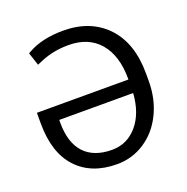

<svg xmlns="http://www.w3.org/2000/svg" viewBox="-130 -843 950 974"><g transform="rotate(-20 345.5 -356.0)"><path d="M312.5 -720.7C236.8 -720.7 173.3 -706.5 122.1 -677.7L111.3 -671.4L134.3 -601.6L164.1 -614.3C209.5 -633.3 258.8 -642.6 312.5 -642.6C384.3 -642.6 440.4 -619.6 480 -573.2C519.5 -526.9 539.6 -461.9 539.6 -377.9V-374.5H45.4V-317.4C45.4 -211.4 71.3 -130.9 123.5 -74.7C175.3 -18.6 247.6 9.8 340.3 9.8C394.5 9.8 444.3 -4.9 489.7 -34.7C535.2 -64.5 570.3 -105.5 595.7 -157.7C621.1 -210 633.8 -268.1 633.8 -332V-373C633.8 -481.9 605 -567.4 546.9 -628.9C488.8 -689.9 410.6 -720.7 312.5 -720.7ZM340.3 -67.4C210 -67.4 139.6 -143.1 139.6 -285.2V-301.8H538.6C533.7 -230.5 513.2 -173.8 477.1 -131.3C440.9 -88.9 395.5 -67.4 340.3 -67.4Z"/></g></svg>

Font: Roboto
Style: Regular
Weight: 400
Designer: Google
Version: Version 2.137; 2017